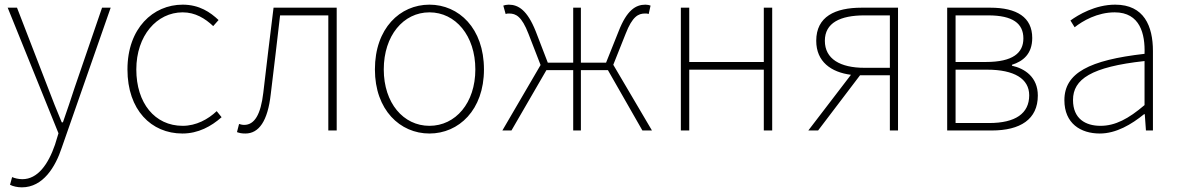

<svg xmlns="http://www.w3.org/2000/svg" viewBox="-20 -560 5058 824"><path d="M74 244C165 244 218 156 245 74L455 -527H418L300 -183C285 -138 267 -82 250 -35H245C225 -82 203 -138 186 -183L53 -527H13L231 12L216 61C187 145 142 209 76 209C60 209 43 205 32 200L23 233C36 240 56 244 74 244Z M763 13C831 13 887 -18 931 -57L910 -83C873 -48 822 -20 764 -20C644 -20 565 -118 565 -262C565 -407 653 -507 764 -507C818 -507 860 -481 895 -448L918 -474C883 -507 836 -540 764 -540C637 -540 527 -439 527 -262C527 -88 629 13 763 13Z M1033 13C1091 13 1129 -40 1142 -156C1156 -270 1169 -381 1182 -494H1389V0H1425V-527H1154C1139 -405 1124 -284 1110 -162C1099 -68 1072 -24 1028 -24C1019 -24 1013 -26 1006 -28L997 7C1008 11 1017 13 1033 13Z M1823 13C1949 13 2057 -88 2057 -262C2057 -439 1949 -540 1823 -540C1697 -540 1589 -439 1589 -262C1589 -88 1697 13 1823 13ZM1823 -20C1711 -20 1627 -118 1627 -262C1627 -407 1711 -507 1823 -507C1935 -507 2020 -407 2020 -262C2020 -118 1935 -20 1823 -20Z M2612 -282 2665 -415C2694 -490 2720 -502 2748 -502C2756 -502 2757 -502 2764 -500L2772 -536C2768 -538 2758 -540 2750 -540C2708 -540 2670 -516 2635 -426L2581 -291H2473V-527H2440V-291H2331L2279 -426C2243 -516 2205 -540 2163 -540C2155 -540 2145 -538 2140 -536L2150 -500C2157 -502 2158 -502 2165 -502C2194 -502 2219 -490 2248 -415L2300 -281L2136 0H2175L2325 -259H2440V0H2473V-259H2589L2737 0H2778Z M2902 0H2938V-261H3258V0H3294V-527H3258V-294H2938V-527H2902Z M3799 -269H3690C3586 -269 3520 -307 3520 -385C3520 -462 3586 -494 3690 -494H3799ZM3678 -527C3564 -527 3483 -489 3483 -385C3483 -295 3547 -250 3632 -239L3449 0H3491L3671 -237H3799V0H3834V-527Z M4045 0H4236C4359 0 4434 -48 4434 -150C4434 -229 4378 -266 4323 -278V-282C4371 -297 4410 -329 4410 -397C4410 -486 4344 -527 4230 -527H4045ZM4081 -294V-494H4221C4327 -494 4372 -459 4372 -395C4372 -333 4327 -294 4211 -294ZM4081 -32V-261H4216C4333 -261 4397 -222 4397 -151C4397 -73 4338 -32 4225 -32Z M4700 13C4770 13 4836 -26 4890 -70H4893L4898 0H4928V-341C4928 -448 4890 -540 4766 -540C4680 -540 4607 -496 4574 -472L4592 -443C4626 -470 4689 -507 4764 -507C4873 -507 4895 -414 4892 -329C4655 -302 4548 -247 4548 -130C4548 -30 4618 13 4700 13ZM4703 -20C4639 -20 4585 -50 4585 -131C4585 -220 4663 -273 4892 -298V-109C4823 -50 4766 -20 4703 -20Z"/></svg>

Font: Noto Sans CJK Thin
Style: Regular
Weight: 100
Designer: Ryoko NISHIZUKA (kana & ideographs); Paul D. Hunt (Latin, Greek & Cyrillic); Wenlong ZHANG (bopomofo); Sandoll Communica
Foundry: Adobe Systems Incorporated
Version: Version 1.000;PS 1;hotconv 1.0.78;makeotf.lib2.5.61930